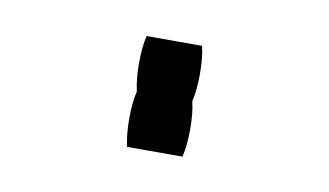

<svg xmlns="http://www.w3.org/2000/svg" viewBox="-34 -697 468 273"><g transform="rotate(10 200.0 -560.0)"><path d="M240 -560Q244 -544 244 -520Q244 -497 240 -480H160Q156 -497 156 -520Q156 -544 160 -560Q156 -577 156 -600Q156 -624 160 -640H240Q244 -624 244 -600Q244 -577 240 -560Z"/></g></svg>

Font: VT323
Style: Regular
Weight: 400
Monospace: yes
Designer: Peter Hull
Version: Version 2.000